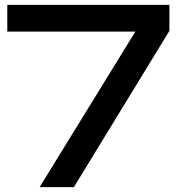

<svg xmlns="http://www.w3.org/2000/svg" viewBox="-20 -770 737 790"><path d="M143 0 561 -679 560 -640H10V-750H677V-643L284 0Z"/></svg>

Font: Bounded
Style: Regular
Weight: 400
Designer: Vlad Churkin
Version: Version 1.0